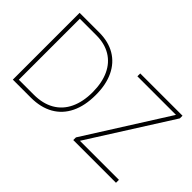

<svg xmlns="http://www.w3.org/2000/svg" viewBox="-96 -1072 1437 1437"><g transform="rotate(45 622.5 -353.5)"><path d="M95.7 0V-707H302.7Q400.9 -707 471.4 -665.3Q542 -623.5 579.3 -544.7Q616.7 -465.8 616.2 -356.4Q616.2 -244.1 577.4 -164.1Q538.6 -84 464.4 -42Q390.1 0 286.1 0ZM286.1 -31.2Q381.3 -31.2 448.5 -69.8Q515.6 -108.4 550.3 -181.4Q585 -254.4 585 -356.4Q584.5 -456.5 551.3 -528.3Q518.1 -600.1 454.8 -638.4Q391.6 -676.8 302.7 -676.8H127.9V-31.2ZM735.4 -28.3 1145.5 -676.8H737.3V-707H1184.6V-678.7L774.4 -31.2H1187.5V0H735.4Z"/></g></svg>

Font: Pretendard Thin
Style: Regular
Weight: 100
Designer: Base glyphs from Inter by Rasmus Andersson; Hangeul glyphs from Noto Sans CJK(Source Han Sans) by Jang Soo-young and Kan
Foundry: Kil Hyung-jin
Version: Version 1.309